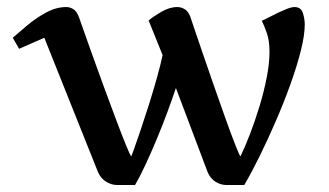

<svg xmlns="http://www.w3.org/2000/svg" viewBox="-20 -529 942 550"><path d="M16.6 -420.9Q32.7 -435.1 57.4 -455.8Q82 -476.6 111.3 -492.7Q140.6 -508.8 169.9 -508.8Q180.2 -508.8 189.9 -502.9Q199.7 -497.1 206.1 -480Q206.5 -478.5 216.8 -449.7Q227.1 -420.9 242.9 -376.2Q258.8 -331.5 277.1 -281.5Q295.4 -231.4 312.3 -186.8Q329.1 -142.1 341.1 -112.8Q353 -83.5 356 -81.1Q357.4 -83.5 365 -105Q372.6 -126.5 383.8 -159.4Q395 -192.4 407 -230.5Q418.9 -268.6 429.4 -305.7Q439.9 -342.8 445.8 -371.1L405.8 -470.2Q416.5 -480 440.9 -494.4Q465.3 -508.8 487.8 -508.8Q499 -508.8 508.8 -502.9Q518.6 -497.1 524.9 -481.9Q524.9 -481.9 534.4 -453.6Q543.9 -425.3 559.3 -380.4Q574.7 -335.4 592.3 -284.9Q609.9 -234.4 626.2 -188.7Q642.6 -143.1 654.3 -113.3Q666 -83.5 668.9 -81.1Q682.1 -108.4 696.5 -146Q710.9 -183.6 723.6 -225.3Q736.3 -267.1 744.1 -307.4Q752 -347.7 752 -379.9Q752 -412.1 744.6 -433.6Q737.3 -455.1 730 -469.2L777.8 -493.2Q787.1 -497.6 801 -503.2Q814.9 -508.8 823.7 -508.8Q842.3 -508.8 847.7 -491.5Q853 -474.1 853 -459Q853 -428.7 841.8 -384Q830.6 -339.4 811.8 -287.1Q793 -234.9 770 -181.9Q747.1 -128.9 723.6 -81.3Q700.2 -33.7 679.7 1H628.9Q612.3 1 597.4 -8.3Q582.5 -17.6 574.7 -36.1L483.9 -276.9Q474.1 -247.6 460.2 -209.7Q446.3 -171.9 429.9 -132.6Q413.6 -93.3 397.2 -58.1Q380.9 -22.9 366.7 1H315.9Q299.3 1 284.2 -8.3Q269 -17.6 260.7 -36.1L106.9 -420.9L34.7 -389.2Z"/></svg>

Font: Artifika
Style: Regular
Weight: 400
Designer: Yulya Zhdanova, Ivan Petrov | Cyreal.org
Foundry: Cyreal.org
Version: Version 1.102; ttfautohint (v1.8.4.7-5d5b)